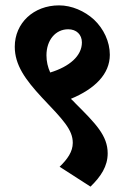

<svg xmlns="http://www.w3.org/2000/svg" viewBox="-20 -645 482 715"><path d="M317 50C356 12 381 -26 381 -74C381 -140 336 -185 261 -260C255 -266 250 -272 244 -277C333 -314 389 -369 389 -441C389 -490 366 -538 330 -572C295 -604 247 -625 200 -625C105 -625 35 -559 35 -471C35 -403 74 -349 136 -282C215 -199 251 -162 251 -113C251 -80 231 -52 202 -24ZM153 -439C153 -496 187 -536 234 -536C265 -536 285 -516 285 -487C285 -437 239 -397 167 -375C158 -395 153 -416 153 -439Z"/></svg>

Font: Noto Serif Devanagari Condensed ExtraBold
Style: Regular
Weight: 800
Width: 3
Designer: Universal Thirst, Indian Type Foundry and the Monotype Design Team
Foundry: Monotype Imaging Inc.
Version: Version 2.004